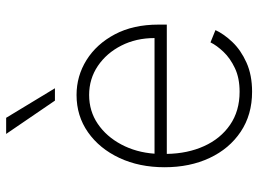

<svg xmlns="http://www.w3.org/2000/svg" viewBox="-127 -693 832 618"><g transform="rotate(-90 289.0 -384.0)"><path d="M302.6 11.4Q228.7 11.4 174 -25.2Q119.3 -61.8 89.5 -125.4Q59.7 -188.9 59.7 -270.2Q59.7 -351.9 89.7 -415.8Q119.7 -479.8 172.2 -516.7Q224.8 -553.6 292.3 -553.6Q353.3 -553.6 404.8 -521.5Q456.3 -489.3 487.6 -430.2Q518.8 -371.1 518.8 -290.1V-263.1H102.6Q103.7 -196 127.7 -143.1Q151.6 -90.2 196.2 -59.5Q240.8 -28.8 302.6 -28.8Q346.9 -28.8 378.7 -43.9Q410.5 -58.9 431.1 -80.6Q451.7 -102.3 461.6 -122.5L501.1 -106.5Q488.6 -79.2 462.5 -51.8Q436.4 -24.5 396.5 -6.6Q356.5 11.4 302.6 11.4ZM103.3 -302.6H475.5Q475.5 -361.9 451.3 -409.4Q427.2 -457 385.7 -485.1Q344.1 -513.1 292.3 -513.1Q240.4 -513.1 199.4 -485.3Q158.4 -457.4 133 -409.6Q107.6 -361.9 103.3 -302.6ZM313.9 -623.2H274.1L166.9 -780.2H218.8Z"/></g></svg>

Font: Inter UI Extra Light
Style: Regular
Weight: 200
Designer: Rasmus Andersson
Foundry: rsms
Version: 3.2;8d6f07862